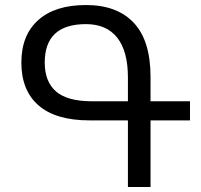

<svg xmlns="http://www.w3.org/2000/svg" viewBox="-20 -744 798 764"><path d="M579 0H489V-265H336Q202 -265 133.5 -324.5Q65 -384 65 -495Q65 -604 132 -664Q199 -724 322 -724Q446 -724 512.5 -653Q579 -582 579 -438V-341H736V-265H579ZM346 -341H489V-436Q489 -540 446.5 -594Q404 -648 322 -648Q158 -648 158 -495Q158 -419 203 -380Q248 -341 346 -341Z"/></svg>

Font: Go Noto Kurrent-Regular
Style: Regular
Weight: 400
Designer: Monotype Design Team
Foundry: Monotype Imaging Inc.
Version: Version 2.012; ttfautohint (v1.8.4.7-5d5b)